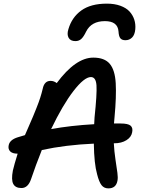

<svg xmlns="http://www.w3.org/2000/svg" viewBox="-20 -1000 780 1056"><path d="M567.9 -980Q609.9 -980 642.1 -968.3Q674.3 -956.5 692.4 -936.8Q710.4 -917 718.5 -892.1Q726.6 -867.2 724.1 -838.9Q721.2 -808.1 706.3 -793.5Q691.4 -778.8 669.9 -778.8Q650.9 -778.8 642.1 -789.3Q633.3 -799.8 631.8 -827.1Q627.4 -883.8 557.1 -883.8Q482.9 -883.8 454.1 -827.1Q439.9 -797.4 426.8 -785.6Q413.6 -773.9 395 -773.9Q367.7 -773.9 357.4 -792.2Q347.2 -810.5 356 -838.9Q375 -904.8 427.2 -942.4Q479.5 -980 567.9 -980ZM576.2 36.1Q552.2 36.1 538.6 18.6Q524.9 1 514.2 -41Q497.6 -99.6 496.1 -210Q339.8 -203.1 210 -174.8Q175.8 -89.4 150.9 -15.1Q134.3 34.2 98.1 34.2Q64.9 34.2 53 11.7Q41 -10.7 50.8 -62Q58.1 -94.2 77.1 -154.8Q48.3 -154.8 35.9 -167.5Q23.4 -180.2 27.8 -201.2Q33.7 -231.4 78.1 -245.1Q85 -247.1 97.9 -251Q110.8 -254.9 117.2 -256.8Q121.6 -267.1 138.7 -306.2Q155.8 -345.2 162.4 -361.1Q168.9 -377 181.2 -407.5Q193.4 -438 201.2 -462.4Q209 -486.8 214.8 -511.2Q223.6 -555.2 257.8 -555.2Q276.9 -555.2 292 -543Q396 -683.1 493.2 -683.1Q554.7 -683.1 583.5 -649.2Q612.3 -615.2 616.5 -542.2Q620.6 -469.2 609.9 -355Q609.4 -348.6 606.9 -320.8H643.1Q684.6 -320.8 698.2 -308.8Q711.9 -296.9 707 -272.9Q702.6 -246.1 675.5 -229Q648.4 -211.9 607.9 -211.9H606Q608.4 -167 615.2 -121.6Q622.1 -76.2 625.7 -49.6Q629.4 -22.9 626 -5.9Q618.2 36.1 576.2 36.1ZM480 -576.2Q443.4 -576.2 384 -499.3Q324.7 -422.4 261.2 -290Q368.7 -309.6 498 -316.9Q498 -329.6 500 -354Q513.7 -483.4 510.7 -529.8Q507.8 -576.2 480 -576.2Z"/></svg>

Font: Shantell Sans Bouncy
Style: Italic
Weight: 500
Italic angle: -11.31°
Designer: Stephen Nixon, Anya Danilova, Shantell Martin
Foundry: Arrow Type
Version: Version 1.006;[9816181b4]